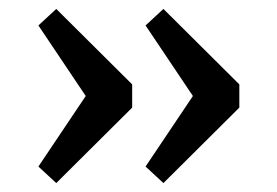

<svg xmlns="http://www.w3.org/2000/svg" viewBox="-20 -448 620 430"><path d="M346 -38 306 -75 412 -233 306 -391 346 -428 516 -259V-207ZM106 -38 66 -75 172 -233 66 -391 106 -428 276 -259V-207Z"/></svg>

Font: Sometype Mono
Style: Bold
Weight: 700
Monospace: yes
Designer: Ryoichi Tsunekawa
Foundry: Dharma Type
Version: Version 1.000; ttfautohint (v1.8.3)